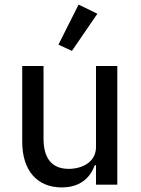

<svg xmlns="http://www.w3.org/2000/svg" viewBox="-20 -806 614 838"><path d="M405 -746 323 -786 235 -611 294 -584ZM399 0H492V-518H399V-164C399 -99 339 -69 280 -69C207 -69 170 -114 170 -201V-518H77V-187C77 -61 143 12 249 12C335 12 375 -35 394 -85H399Z"/></svg>

Font: IBM Plex Thai Text
Style: Regular
Weight: 450
Designer: Mike Abbink, Paul van der Laan, Pieter van Rosmalen, Ben Mitchell, Mark Frömberg
Foundry: Bold Monday
Version: Version 1.0